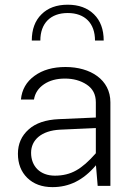

<svg xmlns="http://www.w3.org/2000/svg" viewBox="-20 -785 579 811"><path d="M266.1 -765.1C219.2 -765.1 182.1 -751.5 155.3 -724.6C127.9 -697.8 114.3 -660.6 114.3 -613.8H150.4C150.4 -686.5 193.4 -730 266.1 -730C338.9 -730 381.3 -686.5 381.3 -613.8H418C418 -660.6 404.3 -697.8 377 -724.6C349.6 -751.5 312.5 -765.1 266.1 -765.1ZM446.3 -353C446.3 -448.7 361.8 -502 256.8 -502C203.6 -502 160.2 -489.7 126 -464.8C91.3 -439.9 72.3 -406.2 68.4 -364.7H123.5C127.9 -391.6 142.1 -413.1 166 -429.2C189.9 -445.3 219.2 -453.1 254.4 -453.1C289.6 -453.1 320.3 -444.8 346.2 -427.7C372.1 -410.6 384.8 -385.7 384.8 -353V-288.6L228.5 -281.7C173.3 -279.3 130.9 -265.1 101.1 -238.3C70.8 -211.4 55.7 -177.2 55.7 -135.7C55.7 -93.8 68.8 -59.6 95.2 -33.7C121.6 -7.8 157.2 5.4 201.7 5.4C271.5 5.4 331.1 -22.9 385.3 -86.9L392.6 0H446.3ZM111.3 -139.6C111.3 -194.3 155.3 -233.4 233.9 -237.3L384.8 -244.1V-137.7C355 -103.5 327.1 -79.1 301.3 -64.9C275.4 -50.3 245.6 -43 211.9 -43C149.4 -43 111.3 -82.5 111.3 -139.6Z"/></svg>

Font: Estedad Light
Style: Regular
Weight: 300
Designer: Amin Abedi
Version: Version 7.3